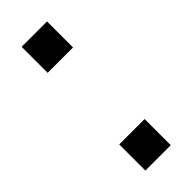

<svg xmlns="http://www.w3.org/2000/svg" viewBox="-172 -509 532 532"><g transform="rotate(-45 94.0 -242.5)"><path d="M45 -485H144.5V-383H45ZM45 -102.5H144.5V0H45Z"/></g></svg>

Font: Overused Grotesk
Style: Regular
Weight: 450
Version: Version 0.004